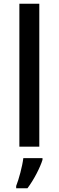

<svg xmlns="http://www.w3.org/2000/svg" viewBox="-20 -780 312 1021"><path d="M189 0V-760H83V0ZM206 70V61H104C99 104 80 174 66 209V221H126C161 175 194 109 206 70Z"/></svg>

Font: Noto Sans Hanifi Rohingya Medium
Style: Regular
Weight: 500
Designer: Monotype Design Team and DaltonMaag
Foundry: Google LLC
Version: Version 2.102